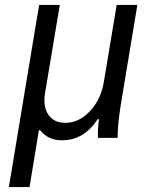

<svg xmlns="http://www.w3.org/2000/svg" viewBox="-20 -560 640 780"><path d="M16 200 139 -540H223L163 -182Q154 -127 176.5 -94Q199 -61 245 -61Q301 -61 345.5 -108.5Q390 -156 402 -228L454 -540H538L470 -130Q457 -45 458 0H378Q376 -26 382 -76H377Q321 10 232 10Q175 10 143 -31H138L100 200Z"/></svg>

Font: CommitMono
Style: Italic
Weight: 400
Monospace: yes
Designer: Eigil Nikolajsen
Foundry: Eigil Nikolajsen
Version: Version 1.143